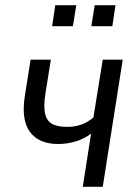

<svg xmlns="http://www.w3.org/2000/svg" viewBox="-20 -720 529 740"><path d="M299 0 331 -205Q305 -185 272 -175Q239 -165 204 -165Q130 -165 95.5 -211.5Q61 -258 76 -352L98 -490H176L155 -359Q148 -314 153 -285.5Q158 -257 178.5 -244Q199 -231 238 -231Q268 -231 292.5 -239.5Q317 -248 340 -267L376 -490H453L376 0ZM332 -619 345 -700H425L413 -619ZM181 -619 193 -700H274L261 -619Z"/></svg>

Font: Nunito Sans 10pt Condensed
Style: Italic
Weight: 400
Width: 3
Italic angle: -9°
Designer: Vernon Adams
Foundry: Vernon Adams
Version: Version 3.101;gftools[0.9.27]